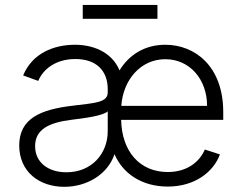

<svg xmlns="http://www.w3.org/2000/svg" viewBox="-20 -731 964 764"><path d="M647.4 11.4C756.7 11.4 829.9 -47.9 855.1 -116.5L795.1 -136C774.1 -87 724.8 -46.5 647.4 -46.5C536.2 -46.5 464.8 -128.2 462 -253.9H868.3V-285.2C868.3 -467.3 755.7 -552.9 637.8 -552.9C557.5 -552.9 494.7 -514.6 455.6 -451C423.7 -527.3 345.5 -552.9 278.4 -552.9C195 -552.9 109 -519.9 72.1 -430.8L132.1 -409.1C152 -456 201.7 -496.1 280.2 -496.1C362.6 -496.1 408.7 -450.3 408.7 -376.1V-363.3C408.7 -322.4 357.6 -321.4 266 -310C143.1 -295.1 56.5 -260.3 56.5 -152.3C56.5 -47.2 136.7 12.4 235.8 12.4C324.6 12.4 408.4 -36.2 435.7 -117.5C469.1 -39.4 545.5 11.4 647.4 11.4ZM244.3 -45.5C172.9 -45.5 119.7 -83.5 119.7 -149.5C119.7 -215.6 173.7 -243.3 266 -254.6C310.7 -259.9 390.3 -269.9 408.7 -288V-209.2C408.7 -119.7 345.2 -45.5 244.3 -45.5ZM462.7 -309.7C469.5 -411.2 538 -495.4 637.8 -495.4C735.4 -495.4 804 -414.8 804 -309.7ZM606.5 -711.3H309.3V-656.2H606.5Z"/></svg>

Font: Karasuma Gothic
Style: Light
Weight: 300
Designer: Rasmus Andersson / Ryoko Nishizuka
Foundry: rsms
Version: Version 1.00